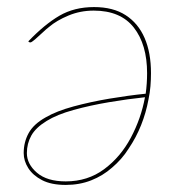

<svg xmlns="http://www.w3.org/2000/svg" viewBox="-20 -516 483 543"><path d="M246 -496Q300 -496 335.5 -473Q371 -450 389 -408.5Q407 -367 407 -309Q407 -291 405.5 -272.5Q404 -254 400 -235Q393 -197 379 -162Q365 -127 344 -96Q334 -80 322 -66.5Q310 -53 297 -42Q271 -19 238 -6Q205 7 166 7Q125 7 99 -6.5Q73 -20 60 -40.5Q47 -61 47 -83Q47 -114 61 -139.5Q75 -165 109 -184Q140 -202 188 -215Q236 -228 289.5 -237Q343 -246 392 -251Q394 -265 395 -280Q396 -295 396 -309Q396 -390 358.5 -438Q321 -486 245 -486Q207 -486 173.5 -472Q140 -458 119 -440Q111 -434 100 -423.5Q89 -413 79 -404.5Q69 -396 66 -396Q64 -396 63 -396.5Q62 -397 61 -398L60 -399Q106 -447 148 -471.5Q190 -496 246 -496ZM390 -241Q342 -236 288.5 -227Q235 -218 188 -205Q141 -192 112 -174Q81 -155 68.5 -132.5Q56 -110 56 -83Q56 -52 84.5 -27.5Q113 -3 166 -3Q228 -3 274.5 -37.5Q321 -72 350 -126.5Q379 -181 390 -241Z"/></svg>

Font: Aleo Thin
Style: Italic
Weight: 250
Italic angle: -7°
Designer: Alessio Laiso
Foundry: Alessio Laiso
Version: Version 2.001;gftools[0.9.29]